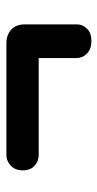

<svg xmlns="http://www.w3.org/2000/svg" viewBox="135 -610 319 630"><g transform="rotate(-90 295.0 -294.5)"><path d="M51.5 -379.5Q51.5 -404.5 66.8 -419Q82 -433.5 102 -433.5H468.5Q495.5 -433.5 513 -418Q530.5 -402.5 530.5 -373V-202Q530.5 -183 516.2 -168.8Q502 -154.5 476 -154.5Q450 -154.5 435 -169Q420 -183.5 420 -203V-327.5H101.5Q81.5 -327.5 66.5 -341.2Q51.5 -355 51.5 -379.5Z"/></g></svg>

Font: Fraunces 9pt Soft Black
Style: Regular
Weight: 900
Version: Version 1.000;[b76b70a41]